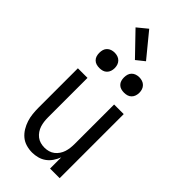

<svg xmlns="http://www.w3.org/2000/svg" viewBox="-301 -1032 1102 1102"><g transform="rotate(45 250.0 -481.0)"><path d="M220 8Q195 8 171 1Q147 -6 128.5 -21.5Q110 -37 97 -58.5Q84 -80 76.5 -103.5Q69 -127 66.5 -151.5Q64 -176 64 -200V-520H142V-200Q142 -183 144 -166.5Q146 -150 151 -134.5Q156 -119 165.5 -105Q175 -91 188 -81Q201 -71 217 -66.5Q233 -62 250 -62Q267 -62 283 -66.5Q299 -71 312 -81Q325 -91 334.5 -105Q344 -119 349 -134.5Q354 -150 356 -166.5Q358 -183 358 -200V-520H436V0H358V-91Q350 -70 337 -50.5Q324 -31 305.5 -17.5Q287 -4 264.5 2Q242 8 220 8ZM350 -608Q337 -608 325 -611.5Q313 -615 304 -624Q295 -633 291.5 -645Q288 -657 288 -670Q288 -683 291.5 -695Q295 -707 304 -716Q313 -725 325 -729Q337 -733 350 -733Q363 -733 375 -729Q387 -725 396 -716Q405 -707 409 -695Q413 -683 413 -670Q413 -657 409 -645Q405 -633 396 -624Q387 -615 375 -611.5Q363 -608 350 -608ZM150 -608Q137 -608 125 -611.5Q113 -615 104 -624Q95 -633 91.5 -645Q88 -657 88 -670Q88 -683 91.5 -695Q95 -707 104 -716Q113 -725 125 -729Q137 -733 150 -733Q163 -733 175 -729Q187 -725 196 -716Q205 -707 209 -695Q213 -683 213 -670Q213 -657 209 -645Q205 -633 196 -624Q187 -615 175 -611.5Q163 -608 150 -608ZM262 -785 132 -920 193 -970 312 -825Z"/></g></svg>

Font: Iosevka MaddieWtf
Style: Regular
Weight: 400
Monospace: yes
Designer: Belleve Invis
Foundry: Belleve Invis
Version: Version 31.3.0; ttfautohint (v1.8.3)